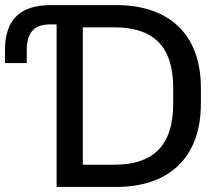

<svg xmlns="http://www.w3.org/2000/svg" viewBox="-27 -739 862 759"><path d="M432.6 0C639.2 0 767.1 -114.3 767.1 -329.1V-391.6C767.1 -605.5 639.2 -718.8 432.6 -718.8H174.3C51.8 -718.8 -7.3 -660.6 -7.3 -541V-489.7H78.6V-537.1C78.6 -610.8 106.9 -642.6 171.9 -642.6H196.8V0ZM300.3 -630.9H425.3C576.7 -630.9 657.7 -558.6 657.7 -391.6V-329.1C657.7 -161.1 576.2 -87.9 425.3 -87.9H300.3Z"/></svg>

Font: Winston
Style: Regular
Weight: 400
Designer: Vernon Adams, Kim Jin-seong, David Berlow, Cristiano Sobral
Foundry: The Winston Project Authors
Version: Version 3.004